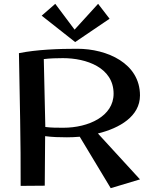

<svg xmlns="http://www.w3.org/2000/svg" viewBox="-20 -966 792 1004"><path d="M712 -467C712 -635 540 -711 384 -711C289 -711 172 -707 79 -688C83 -460 89 -222 88 6L214 5L216 -254C254 -249 292 -248 330 -248C351 -248 373 -249 397 -251L559 18L712 -28L492 -268C606 -296 712 -358 712 -467ZM309 -662C431 -662 574 -613 574 -476C574 -358 443 -298 311 -298C279 -298 247 -298 217 -302L209 -657C242 -661 276 -662 309 -662ZM493 -946 370 -811 269 -946 198 -884 373 -746 553 -868Z"/></svg>

Font: Original Surfer
Style: Regular
Weight: 400
Designer: Astigmatic (AOETI)
Foundry: Astigmatic (AOETI)
Version: Version 1.001